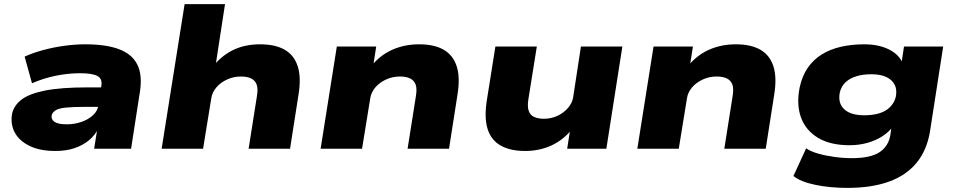

<svg xmlns="http://www.w3.org/2000/svg" viewBox="-20 -725 4655 936"><path d="M250 11Q175 11 124.5 -13.5Q74 -38 52 -79Q30 -120 39 -171Q48 -211 85 -239.5Q122 -268 199.5 -283.5Q277 -299 407 -299H498L484 -204H393Q335 -204 301 -200.5Q267 -197 251.5 -187.5Q236 -178 232 -163Q228 -144 245 -131.5Q262 -119 305 -119Q343 -119 376.5 -130.5Q410 -142 433 -163Q456 -184 460 -213L474 -306Q480 -341 455 -354.5Q430 -368 370 -368Q313 -368 253 -356Q193 -344 136 -319L100 -449Q142 -468 192.5 -481.5Q243 -495 295.5 -502Q348 -509 395 -509Q496 -509 559.5 -485.5Q623 -462 649 -411Q675 -360 662 -277L619 0H439L455 -101L461 -102Q444 -66 413.5 -41Q383 -16 342.5 -2.5Q302 11 250 11Z M768 0 880 -705H1077L1031 -406H1022Q1067 -459 1122.5 -484Q1178 -509 1248 -509Q1322 -509 1368 -482.5Q1414 -456 1431.5 -401.5Q1449 -347 1435 -262L1394 0H1192L1232 -253Q1239 -293 1231 -313.5Q1223 -334 1203.5 -343Q1184 -352 1155 -352Q1118 -352 1086 -337Q1054 -322 1034 -298Q1014 -274 1010 -246L970 0Z M1543 0 1622 -498H1814L1799 -402H1789Q1834 -457 1893.5 -483Q1953 -509 2023 -509Q2097 -509 2143 -482.5Q2189 -456 2206.5 -401.5Q2224 -347 2210 -262L2169 0H1967L2007 -253Q2014 -293 2006 -313.5Q1998 -334 1978.5 -343Q1959 -352 1930 -352Q1893 -352 1861 -337Q1829 -322 1809 -298Q1789 -274 1785 -246L1745 0Z M2540 11Q2468 11 2421.5 -15Q2375 -41 2357.5 -95Q2340 -149 2353 -234L2395 -498H2597L2556 -242Q2550 -206 2557.5 -184.5Q2565 -163 2584.5 -154.5Q2604 -146 2631 -146Q2668 -146 2699 -161Q2730 -176 2750 -200Q2770 -224 2774 -250L2812 -498H3014L2936 0H2745L2760 -97H2770Q2727 -43 2668.5 -16Q2610 11 2540 11Z M3087 0 3166 -498H3358L3343 -402H3333Q3378 -457 3437.5 -483Q3497 -509 3567 -509Q3641 -509 3687 -482.5Q3733 -456 3750.5 -401.5Q3768 -347 3754 -262L3713 0H3511L3551 -253Q3558 -293 3550 -313.5Q3542 -334 3522.5 -343Q3503 -352 3474 -352Q3437 -352 3405 -337Q3373 -322 3353 -298Q3333 -274 3329 -246L3289 0Z M4111 191Q4026 191 3954 176Q3882 161 3848 133L3910 -2Q3931 13 3967.5 23.5Q4004 34 4047.5 40Q4091 46 4133 46Q4222 46 4266 18Q4310 -10 4320 -64L4327 -113H4336Q4317 -84 4283.5 -62Q4250 -40 4208.5 -28.5Q4167 -17 4122 -17Q4028 -17 3968 -53Q3908 -89 3885 -152Q3862 -215 3878 -297Q3890 -354 3917.5 -394Q3945 -434 3986 -459.5Q4027 -485 4079.5 -497Q4132 -509 4193 -509Q4265 -509 4315.5 -483Q4366 -457 4381 -414L4374 -413L4387 -498H4578L4514 -86Q4499 7 4448.5 68.5Q4398 130 4313.5 160.5Q4229 191 4111 191ZM4193 -163Q4234 -163 4266 -172.5Q4298 -182 4319 -203Q4340 -224 4347 -253Q4357 -304 4325 -333.5Q4293 -363 4227 -363Q4186 -363 4154 -353Q4122 -343 4101.5 -323.5Q4081 -304 4074 -274Q4064 -222 4095.5 -192.5Q4127 -163 4193 -163Z"/></svg>

Font: Nunito Sans 10pt Expanded Black
Style: Italic
Weight: 900
Width: 7
Italic angle: -9°
Designer: Vernon Adams
Foundry: Vernon Adams
Version: Version 3.101;gftools[0.9.27]